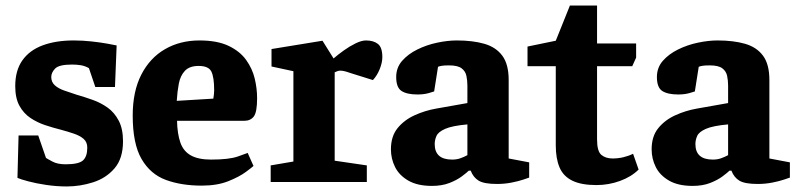

<svg xmlns="http://www.w3.org/2000/svg" viewBox="-20 -657 2875 693"><path d="M221 16Q184 16 147 10.5Q110 5 82 -2.5Q54 -10 43 -15L47 -168H118L146 -87Q152 -83 170 -73.5Q188 -64 217 -64Q264 -64 279.5 -78Q295 -92 295 -124Q295 -144 282 -155.5Q269 -167 247 -174.5Q225 -182 199 -189Q171 -196 142.5 -205.5Q114 -215 89.5 -231.5Q65 -248 50 -275.5Q35 -303 35 -346Q35 -403 61 -439.5Q87 -476 134.5 -493.5Q182 -511 246 -511Q278 -511 310 -507.5Q342 -504 367 -499.5Q392 -495 401 -493L395 -343H324L301 -411Q287 -419 272 -421.5Q257 -424 240 -424Q193 -424 179 -409.5Q165 -395 165 -379Q165 -361 177.5 -349.5Q190 -338 211 -330.5Q232 -323 257 -315Q285 -307 314.5 -296.5Q344 -286 368.5 -268.5Q393 -251 408.5 -221.5Q424 -192 424 -147Q424 -85 393.5 -49.5Q363 -14 316 1Q269 16 221 16Z M708 13Q635 13 579 -7.5Q523 -28 491 -83Q459 -138 459 -240Q459 -327 490 -387.5Q521 -448 575.5 -479.5Q630 -511 700 -511Q764 -511 805 -491.5Q846 -472 868.5 -440.5Q891 -409 899.5 -373Q908 -337 908 -303Q908 -252 896 -236.5Q884 -221 862 -221H619Q620 -174 631 -142.5Q642 -111 669 -96Q696 -81 742 -81Q806 -81 838 -92Q870 -103 874 -105L895 -58Q891 -54 867.5 -36.5Q844 -19 804 -3Q764 13 708 13ZM618 -293 750 -301Q753 -319 753 -331Q753 -378 743 -398.5Q733 -419 697 -419Q664 -419 647.5 -401.5Q631 -384 625.5 -355.5Q620 -327 618 -293Z M957 0V-60L1039 -74V-400L960 -417V-480L1144 -510L1184 -446Q1200 -460 1221 -475Q1242 -490 1263.5 -500.5Q1285 -511 1301 -511Q1328 -511 1344 -498.5Q1360 -486 1360 -451Q1360 -431 1350.5 -407.5Q1341 -384 1326 -368L1243 -394Q1232 -398 1223.5 -400Q1215 -402 1209 -402Q1202 -402 1197.5 -400Q1193 -398 1188 -396V-77L1304 -60V0Z M1539 14Q1487 14 1454 -5Q1421 -24 1406 -54Q1391 -84 1391 -118Q1391 -165 1415 -194.5Q1439 -224 1476.5 -241Q1514 -258 1554 -265L1667 -285V-348Q1667 -366 1663.5 -383Q1660 -400 1646 -410.5Q1632 -421 1601 -421Q1583 -421 1574.5 -419.5Q1566 -418 1561 -416L1547 -327Q1545 -326 1527.5 -321Q1510 -316 1487 -316Q1449 -316 1429.5 -328.5Q1410 -341 1410 -379Q1410 -413 1431.5 -437.5Q1453 -462 1486.5 -478.5Q1520 -495 1558 -503Q1596 -511 1629 -511Q1686 -511 1728 -499Q1770 -487 1793 -456Q1816 -425 1816 -368V-85L1890 -71V-16Q1887 -15 1869.5 -9Q1852 -3 1826.5 2Q1801 7 1774 7Q1727 7 1707.5 -5Q1688 -17 1679 -41H1672Q1665 -34 1647 -20.5Q1629 -7 1602 3.5Q1575 14 1539 14ZM1612 -81Q1628 -81 1641 -85.5Q1654 -90 1667 -97V-208Q1612 -203 1587 -192Q1562 -181 1555.5 -166.5Q1549 -152 1549 -137Q1549 -81 1612 -81Z M2133 11Q2078 11 2045.5 -5Q2013 -21 1999.5 -53Q1986 -85 1986 -132V-418H1884V-489L1986 -510L2037 -637H2135V-500H2276V-449L2262 -418H2135V-154Q2135 -111 2150.5 -98Q2166 -85 2191 -85Q2211 -85 2230 -89.5Q2249 -94 2265 -102L2285 -45Q2259 -19 2218 -4Q2177 11 2133 11Z M2480 14Q2428 14 2395 -5Q2362 -24 2347 -54Q2332 -84 2332 -118Q2332 -165 2356 -194.5Q2380 -224 2417.5 -241Q2455 -258 2495 -265L2608 -285V-348Q2608 -366 2604.5 -383Q2601 -400 2587 -410.5Q2573 -421 2542 -421Q2524 -421 2515.5 -419.5Q2507 -418 2502 -416L2488 -327Q2486 -326 2468.5 -321Q2451 -316 2428 -316Q2390 -316 2370.5 -328.5Q2351 -341 2351 -379Q2351 -413 2372.5 -437.5Q2394 -462 2427.5 -478.5Q2461 -495 2499 -503Q2537 -511 2570 -511Q2627 -511 2669 -499Q2711 -487 2734 -456Q2757 -425 2757 -368V-85L2831 -71V-16Q2828 -15 2810.5 -9Q2793 -3 2767.5 2Q2742 7 2715 7Q2668 7 2648.5 -5Q2629 -17 2620 -41H2613Q2606 -34 2588 -20.5Q2570 -7 2543 3.5Q2516 14 2480 14ZM2553 -81Q2569 -81 2582 -85.5Q2595 -90 2608 -97V-208Q2553 -203 2528 -192Q2503 -181 2496.5 -166.5Q2490 -152 2490 -137Q2490 -81 2553 -81Z"/></svg>

Font: Faustina Light ExtraBold
Style: Regular
Weight: 800
Version: Version 1.200